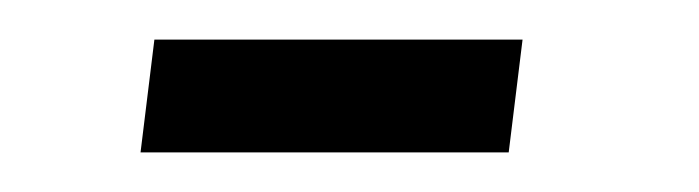

<svg xmlns="http://www.w3.org/2000/svg" viewBox="-20 -255 353 97"><path d="M51 -178 58 -235H244L237 -178Z"/></svg>

Font: Josefin Sans
Style: Italic
Weight: 400
Italic angle: -7.5°
Designer: Santiago Orozco
Foundry: Typemade